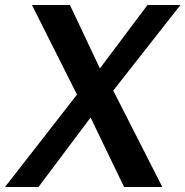

<svg xmlns="http://www.w3.org/2000/svg" viewBox="-34 -743 737 763"><path d="M611 0 416 -383 683 -723H552L363 -471L244 -723H93L272 -367L-14 0H119L326 -276L459 0Z"/></svg>

Font: United Sans SemiBold
Style: Italic
Weight: 600
Italic angle: -8°
Designer: Pablo Impallari, Rodrigo Fuenzalida (Modified by Dan O. Williams)
Version: Version 1.000;PS 001.000;hotconv 1.0.88;makeotf.lib2.5.64775